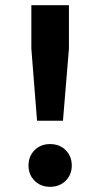

<svg xmlns="http://www.w3.org/2000/svg" viewBox="-20 -710 386 741"><path d="M123 -244 101 -522V-690H246V-522L223 -244ZM90 -71Q90 -107 113.5 -130.5Q137 -154 173 -154Q210 -154 233.5 -130.5Q257 -107 257 -71Q257 -36 233.5 -12.5Q210 11 173 11Q137 11 113.5 -12.5Q90 -36 90 -71Z"/></svg>

Font: Radio Canada SemiBold
Style: Regular
Weight: 600
Designer: Charles Daoud, Etienne Aubert Bonn, Alexandre Saumier Demers, Jacques Le Bailly
Foundry: Radio-Canada
Version: Version 2.104; ttfautohint (v1.8.4.7-5d5b);gftools[0.9.28.de